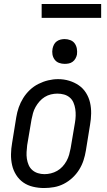

<svg xmlns="http://www.w3.org/2000/svg" viewBox="-20 -940 540 968"><path d="M202 8Q174 8 146.5 1.5Q119 -5 97.5 -20Q76 -35 61.5 -58Q47 -81 41 -107.5Q35 -134 35.5 -162.5Q36 -191 41 -219L62 -349Q66 -374 74.5 -398.5Q83 -423 97 -445.5Q111 -468 130.5 -486.5Q150 -505 174 -517Q198 -529 223 -535Q248 -541 273 -541Q302 -541 328.5 -533Q355 -525 377 -510Q399 -495 413.5 -472Q428 -449 434 -422.5Q440 -396 439.5 -367.5Q439 -339 434 -311L413 -181Q409 -156 401 -131.5Q393 -107 379 -84.5Q365 -62 345 -43.5Q325 -25 301.5 -13Q278 -1 252.5 3.5Q227 8 202 8ZM204 -62Q220 -62 236.5 -66Q253 -70 268 -78.5Q283 -87 295 -100Q307 -113 315.5 -128.5Q324 -144 328.5 -160Q333 -176 336 -192L358 -322Q361 -339 361.5 -356.5Q362 -374 359.5 -390.5Q357 -407 350.5 -422.5Q344 -438 331.5 -448.5Q319 -459 303 -463.5Q287 -468 269 -468Q253 -468 236.5 -464Q220 -460 205.5 -451Q191 -442 179.5 -429Q168 -416 159.5 -401Q151 -386 146.5 -370Q142 -354 139 -338L117 -208Q115 -191 114 -173.5Q113 -156 115.5 -139.5Q118 -123 124.5 -108Q131 -93 143 -82.5Q155 -72 171 -67Q187 -62 204 -62ZM306 -618Q291 -618 277.5 -623Q264 -628 255.5 -639.5Q247 -651 244.5 -665.5Q242 -680 245 -695Q247 -705 252 -715Q257 -725 266 -731.5Q275 -738 285.5 -740.5Q296 -743 306 -743Q321 -743 335 -737.5Q349 -732 357 -720.5Q365 -709 367.5 -694.5Q370 -680 368 -665Q366 -655 360.5 -645Q355 -635 346 -628.5Q337 -622 326.5 -620Q316 -618 306 -618ZM190 -850V-920H490V-850Z"/></svg>

Font: Iosevka Slab Oblique
Style: Regular
Weight: 400
Italic angle: -9°
Monospace: yes
Designer: Belleve Invis
Foundry: Belleve Invis
Version: Version 11.1.1; ttfautohint (v1.8.3)